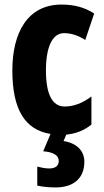

<svg xmlns="http://www.w3.org/2000/svg" viewBox="-20 -580 455 840"><path d="M349 128C349 79 315 46 258 37L270 9C311 5 348 -9 380 -35V-158C342 -129 302 -114 263 -114C209 -114 181 -167 181 -272C181 -378 211 -435 260 -435C291 -435 322 -425 353 -405L392 -521C351 -547 307 -560 249 -560C100 -560 34 -436 34 -272C34 -101 89 -12 201 6L169 82C212 85 237 99 237 124C237 145 223 157 195 157C180 157 163 154 143 149V232C165 237 192 240 223 240C304 240 349 198 349 128Z"/></svg>

Font: Noto Sans Myanmar ExtraCondensed ExtraBold
Style: Regular
Weight: 800
Width: 2
Designer: Monotype Design Team
Foundry: Monotype Imaging Inc.
Version: Version 2.107